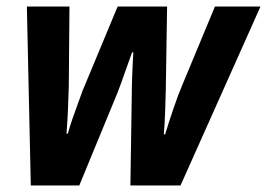

<svg xmlns="http://www.w3.org/2000/svg" viewBox="-20 -566 815 586"><path d="M74 0 62 -546H192L190 -305Q189 -269 187.5 -233Q186 -197 183 -158H187Q193 -180 202 -206Q211 -232 219.5 -254.5Q228 -277 232 -289L339 -546H490L486 -291Q485 -259 484 -225Q483 -191 480 -156H484Q494 -189 509 -233.5Q524 -278 537 -308L636 -546H775L531 0H378L382 -267Q382 -295 383.5 -335Q385 -375 387 -406H383Q372 -376 359.5 -340Q347 -304 337 -279L222 0Z"/></svg>

Font: Noto Sans SemiCondensed
Style: Bold Italic
Weight: 700
Width: 4
Italic angle: -12°
Designer: Monotype Design Team
Foundry: Monotype Imaging Inc.
Version: Version 2.013; ttfautohint (v1.8.4.7-5d5b)